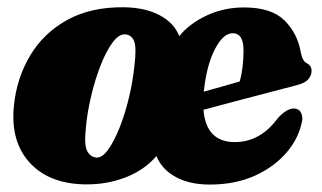

<svg xmlns="http://www.w3.org/2000/svg" viewBox="-20 -496 888 529"><path d="M322 -476Q380.5 -475 420 -454Q459.5 -433 474 -396.5Q502 -431 549.2 -453.2Q596.5 -475.5 652.5 -475.5Q727.5 -475.5 763.8 -439.8Q800 -404 809 -350.5Q813.5 -327.5 825 -322Q838.5 -315 838.5 -300.5Q838.5 -288.5 829.5 -277.8Q820.5 -267 796.5 -261Q768.5 -253.5 723 -241.8Q677.5 -230 628.5 -217Q579.5 -204 540.5 -193.5Q548 -104.5 627 -104.5Q697 -104.5 745 -170Q771.5 -199 792 -197Q804 -195.5 808.8 -186.5Q813.5 -177.5 813 -166.5Q805 -118 771 -77.5Q737 -37 682.8 -12.2Q628.5 12.5 558 12.5Q503 12.5 464.8 -8Q426.5 -28.5 411 -66Q378 -27.5 325.8 -7.2Q273.5 13 213.5 12Q113.5 10 60.8 -49Q8 -108 18.5 -206Q26 -280.5 62.8 -342.5Q99.5 -404.5 164.8 -440.8Q230 -477 322 -476ZM621 -404.5Q595 -404.5 572 -360.2Q549 -316 541.5 -243.5Q565 -250 590.8 -257.2Q616.5 -264.5 640.5 -271.5Q650.5 -307 651 -355.5Q651.5 -404.5 621 -404.5ZM246 -62Q261.5 -61 277.8 -83.5Q294 -106 309 -143.2Q324 -180.5 335 -225.8Q346 -271 350.5 -316.5Q356.5 -365.5 349.5 -382.8Q342.5 -400 324.5 -401.5Q307 -402 289.5 -378Q272 -354 256.8 -314.8Q241.5 -275.5 230.8 -230Q220 -184.5 216.5 -142.5Q211.5 -97 220.2 -80Q229 -63 246 -62Z"/></svg>

Font: Fraunces 72pt S050 Black
Style: Italic
Weight: 900
Italic angle: -16°
Version: Version 1.000; ttfautohint (v1.8.3)